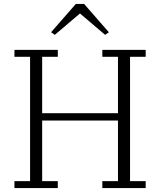

<svg xmlns="http://www.w3.org/2000/svg" viewBox="-20 -950 809 970"><path d="M53 -35H132V-663H53V-698H272V-663H193V-378H576V-663H497V-698H716V-663H637V-35H716V0H497V-35H576V-341H193V-35H272V0H53ZM238 -787 363 -930H405L530 -787L511 -774L384 -882L257 -774Z"/></svg>

Font: IBM Plex Serif Light
Style: Regular
Weight: 300
Designer: Mike Abbink, Paul van der Laan, Pieter van Rosmalen
Foundry: Bold Monday
Version: Version 3.001